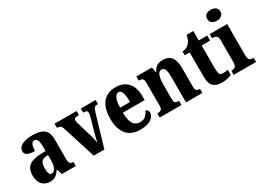

<svg xmlns="http://www.w3.org/2000/svg" viewBox="-29 -1468 2950 2177"><g transform="rotate(-30 1446.5 -380.0)"><path d="M175 10Q118 10 77.5 -30Q37 -70 37 -153Q37 -235 85.5 -274Q134 -313 232 -316L304 -319V-374Q304 -430 292 -458.5Q280 -487 252 -487Q226 -487 213.5 -459Q201 -431 201 -379Q136 -379 105 -395Q74 -411 74 -447Q74 -482 100 -505Q126 -528 169.5 -538.5Q213 -549 265 -549Q363 -549 411.5 -511Q460 -473 460 -379V-125Q460 -84 471.5 -69Q483 -54 513 -54H516V0H333L313 -67H304Q284 -40 267 -23Q250 -6 228.5 2Q207 10 175 10ZM237 -62Q268 -62 286.5 -97.5Q305 -133 305 -191V-266L273 -263Q230 -259 213.5 -231Q197 -203 197 -149Q197 -108 206.5 -85Q216 -62 237 -62Z M613 -435Q603 -463 590 -472.5Q577 -482 547 -482V-536H835V-482H808Q770 -482 770 -450Q770 -438 772.5 -427Q775 -416 778 -406L834 -218Q843 -187 850 -158.5Q857 -130 860 -106Q864 -125 869 -149Q874 -173 881 -197L936 -394Q941 -411 943.5 -423.5Q946 -436 946 -451Q946 -464 937 -473Q928 -482 907 -482H891V-536H1085V-482H1064Q1046 -482 1035 -467Q1024 -452 1011 -410L890 0H751Z M1360 10Q1240 10 1181 -62Q1122 -134 1122 -265Q1122 -406 1181.5 -477.5Q1241 -549 1350 -549Q1450 -549 1508 -487.5Q1566 -426 1566 -308V-257H1280Q1281 -157 1311 -111Q1341 -65 1399 -65Q1444 -65 1471.5 -90Q1499 -115 1514 -152Q1528 -147 1538.5 -135.5Q1549 -124 1549 -107Q1549 -80 1530 -53Q1511 -26 1469.5 -8Q1428 10 1360 10ZM1411 -321Q1412 -398 1398 -441Q1384 -484 1354 -484Q1322 -484 1302 -442Q1282 -400 1282 -321Z M1614 0V-54H1619Q1648 -54 1664.5 -66Q1681 -78 1681 -123V-417Q1681 -459 1666 -470.5Q1651 -482 1622 -482H1618V-536H1822L1834 -466H1838Q1856 -504 1886 -526.5Q1916 -549 1972 -549Q2042 -549 2078.5 -503.5Q2115 -458 2115 -356V-125Q2115 -79 2127 -66.5Q2139 -54 2169 -54H2173V0H1959V-327Q1959 -391 1947.5 -426.5Q1936 -462 1904 -462Q1878 -462 1863.5 -440.5Q1849 -419 1843 -383.5Q1837 -348 1837 -308V-120Q1837 -77 1851.5 -65.5Q1866 -54 1895 -54H1899V0Z M2422 10Q2355 10 2316.5 -25Q2278 -60 2278 -148V-470H2213V-520Q2248 -521 2271.5 -535Q2295 -549 2307 -565Q2320 -579 2330.5 -602.5Q2341 -626 2347 -660H2435V-536H2546V-470H2435V-161Q2435 -116 2446 -96Q2457 -76 2489 -76Q2525 -76 2554 -85V-17Q2539 -9 2505.5 0.5Q2472 10 2422 10Z M2725 -626Q2689 -626 2664.5 -644Q2640 -662 2640 -698Q2640 -736 2664.5 -753Q2689 -770 2725 -770Q2760 -770 2786 -753Q2812 -736 2812 -698Q2812 -662 2786 -644Q2760 -626 2725 -626ZM2583 0V-54H2593Q2619 -54 2635.5 -69Q2652 -84 2652 -127V-414Q2652 -454 2635.5 -468Q2619 -482 2594 -482H2579V-536H2807V-126Q2807 -83 2823.5 -68.5Q2840 -54 2866 -54H2876V0Z"/></g></svg>

Font: Noto Serif Ethiopic Condensed ExtraBold
Style: Regular
Weight: 800
Width: 3
Designer: Monotype Design Team
Foundry: Monotype Imaging Inc.
Version: Version 2.102; ttfautohint (v1.8.4.7-5d5b)